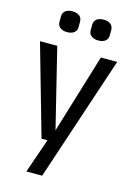

<svg xmlns="http://www.w3.org/2000/svg" viewBox="-129 -748 695 999"><g transform="rotate(15 218.0 -248.5)"><path d="M426 -488 202 185H117L181 0H149L10 -488H103L208 -61L338 -488ZM185 -640V-611Q185 -592 171.5 -581Q158 -570 133 -570Q110 -570 96 -581Q82 -592 82 -611V-640Q82 -660 95.5 -671Q109 -682 133 -682Q158 -682 171.5 -671Q185 -660 185 -640ZM353 -640V-611Q353 -592 339.5 -581Q326 -570 301 -570Q278 -570 264 -581Q250 -592 250 -611V-640Q250 -660 263.5 -671Q277 -682 301 -682Q326 -682 339.5 -671Q353 -660 353 -640Z"/></g></svg>

Font: Ropa Sans
Style: Regular
Weight: 400
Designer: Botio Nikoltchev
Foundry: Botio Nikoltchev
Version: Version 1.100